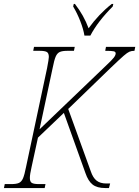

<svg xmlns="http://www.w3.org/2000/svg" viewBox="-38 -951 704 971"><path d="M646 -714 642 -694Q627 -694 616.5 -689.5Q606 -685 587.5 -669Q569 -653 523 -609L307 -400L421 -85Q432 -52 450.5 -37.5Q469 -23 500 -23H519L513 0H494Q453 0 430.5 -17.5Q408 -35 394 -76L285 -380L154 -255L122 -108Q113 -69 113 -51Q113 -32 123 -26Q133 -20 159 -20H192L188 0H-18L-14 -20H19Q45 -20 58 -26Q71 -32 78.5 -49.5Q86 -67 94 -108L200 -606Q209 -653 209 -663Q209 -682 199 -688Q189 -694 163 -694H130L134 -714H340L336 -694H303Q277 -694 264 -688Q251 -682 243.5 -664.5Q236 -647 228 -606L162 -297L497 -618Q528 -647 537.5 -659.5Q547 -672 547 -681Q547 -689 537.5 -691.5Q528 -694 494 -694L498 -714ZM332 -918 335 -931H341Q386 -873 410 -808Q461 -879 527 -931H535L532 -918Q456 -842 419 -771H389Q384 -803 368 -844Q352 -885 332 -918Z"/></svg>

Font: Noto Serif NarrowThin
Style: Italic
Weight: 250
Width: 4
Italic angle: -12°
Designer: Monotype Design Team
Foundry: Monotype Imaging Inc.
Version: Version 1.001